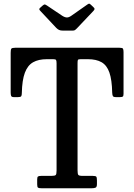

<svg xmlns="http://www.w3.org/2000/svg" viewBox="-20 -1005 716 1025"><path d="M178.5 -21V-47.5Q178.5 -60 183.2 -63Q188 -66 200 -66H254.5Q273 -66 277.5 -70.8Q282 -75.5 282 -94.5V-667Q282 -680.5 279.2 -684.8Q276.5 -689 263.5 -689H230Q185.5 -689 156.5 -672.5Q127.5 -656 112.8 -616.8Q98 -577.5 96.5 -508Q96.5 -495.5 93 -491Q89.5 -486.5 75.5 -486.5H55Q42 -486.5 39.5 -493Q37 -499.5 37 -511.5V-723Q37 -740 40.5 -745Q44 -750 60.5 -750H618.5Q633 -750 636.2 -745.5Q639.5 -741 639.5 -726.5V-504Q639.5 -492 635.2 -489.2Q631 -486.5 618.5 -486.5H600Q585.5 -486.5 582.5 -492.2Q579.5 -498 579 -510.5Q577.5 -579 564 -617.8Q550.5 -656.5 522.2 -672.8Q494 -689 449 -689H410.5Q397.5 -689 395.8 -684.8Q394 -680.5 394 -667.5V-96.5Q394 -76.5 398.2 -71.2Q402.5 -66 422 -66H475.5Q491 -66 494.2 -61.5Q497.5 -57 497.5 -41.5V-22Q497.5 -6.5 490.2 -3.2Q483 0 469 0H202Q187.5 0 183 -3.2Q178.5 -6.5 178.5 -21ZM280.5 -856 196.5 -945.5Q190.5 -951.5 189.8 -955.2Q189 -959 195.5 -964.5L208.5 -976Q216 -982 219.5 -981.2Q223 -980.5 231.5 -975L312 -921Q326 -912 336.8 -911.8Q347.5 -911.5 361 -921L446.5 -981Q454 -986.5 457.8 -985Q461.5 -983.5 468 -977L477 -968.5Q484 -962 484.8 -958.2Q485.5 -954.5 479.5 -947.5L390 -853Q384.5 -847.5 380.5 -844.5Q376.5 -841.5 365 -841.5H317.5Q303 -841.5 295.2 -845.2Q287.5 -849 280.5 -856Z"/></svg>

Font: Besley* Narrow Medium
Style: Regular
Weight: 500
Width: 4
Designer: Owen Earl
Foundry: indestructible type*
Version: Version 3.000; ttfautohint (v1.8.3)